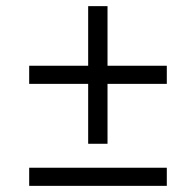

<svg xmlns="http://www.w3.org/2000/svg" viewBox="-20 -647 637 625"><path d="M523 -374H330V-179H267V-374H75V-433H267V-627H330V-433H523ZM523 -101V-42H75V-101Z"/></svg>

Font: Bitter
Style: Regular
Weight: 400
Designer: Sol Matas, and Bitter project Authors
Foundry: Sol Matas
Version: Version 2.001